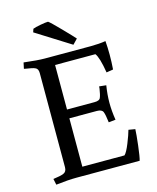

<svg xmlns="http://www.w3.org/2000/svg" viewBox="-123 -919 830 1012"><g transform="rotate(-15 291.5 -412.5)"><path d="M214 -312V-48H444Q457 -60 474.5 -103.5Q492 -147 499 -173L535 -167Q534 -139 527 -79.5Q520 -20 514 0H170Q124 0 57 8L50 -25Q90 -30 107.5 -37.5Q125 -45 125 -69V-583Q125 -607 109 -613Q96 -619 60 -624L50 -626L57 -659Q133 -650 170 -650H421Q466 -650 503 -656Q506 -620 506 -581Q506 -542 503 -501L466 -495Q452 -580 434 -603H214V-360H364Q392 -360 397 -375Q403 -389 408 -422L409 -434L447 -430Q439 -380 439 -336Q439 -292 447 -242L409 -238Q404 -281 397.5 -296.5Q391 -312 364 -312ZM147 -799 153 -817Q165 -822 194.5 -827.5Q224 -833 237 -833Q248 -826 299 -773.5Q350 -721 361 -708L335 -681Z"/></g></svg>

Font: Buenard
Style: Regular
Weight: 400
Designer: Gustavo Ibarra
Foundry: FontFuror
Version: Version 1.001 2011